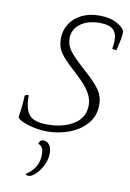

<svg xmlns="http://www.w3.org/2000/svg" viewBox="-105 -770 760 1120"><g transform="rotate(10 275.0 -210.5)"><path d="M29 -42Q34 -66 38 -107.5Q42 -149 42 -171Q50 -178 65 -178Q65 -121 77.5 -89Q90 -57 119 -42.5Q148 -28 201 -28Q295 -28 357.5 -67.5Q420 -107 420 -180Q420 -218 398 -255.5Q376 -293 320 -345L293 -370Q241 -417 216.5 -451.5Q192 -486 192 -535Q192 -583 216.5 -622.5Q241 -662 286.5 -684.5Q332 -707 391 -707Q449 -707 490 -687Q531 -667 543 -640Q543 -610 534 -571Q525 -532 523 -525Q510 -525 498 -529L501 -549Q503 -567 503 -578Q503 -624 478.5 -644.5Q454 -665 402 -665Q329 -665 285.5 -632Q242 -599 242 -546Q242 -505 268 -471.5Q294 -438 348 -390L369 -371Q433 -313 456.5 -277Q480 -241 480 -194Q480 -126 438.5 -79.5Q397 -33 334.5 -10.5Q272 12 209 12Q151 12 95 -5Q39 -22 29 -42ZM127 278Q201 231 201 150Q201 125 193.5 111Q186 97 169 92Q171 81 178 74Q185 67 197 67Q217 67 231 85Q245 103 245 135Q245 170 228 205.5Q211 241 187 263.5Q163 286 144 286Q133 286 127 278Z"/></g></svg>

Font: Charmonman
Style: Regular
Weight: 400
Designer: Ekaluck Peanpanawate
Foundry: Cadson Demak Co.,Ltd.
Version: Version 1.000; ttfautohint (v1.6)